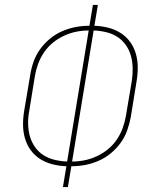

<svg xmlns="http://www.w3.org/2000/svg" viewBox="-20 -755 640 775"><path d="M234 0 248 -84Q219 -85 191.5 -92Q164 -99 141.5 -113.5Q119 -128 103.5 -149.5Q88 -171 80.5 -197.5Q73 -224 73 -252.5Q73 -281 78 -310L102 -452Q106 -479 115.5 -506Q125 -533 142 -556.5Q159 -580 182 -599Q205 -618 232 -629.5Q259 -641 286 -646Q313 -651 341 -651L355 -735H375L361 -651Q390 -650 417.5 -643Q445 -636 467.5 -621.5Q490 -607 505.5 -585.5Q521 -564 528.5 -537.5Q536 -511 536 -482.5Q536 -454 531 -425L508 -283Q503 -256 493.5 -229Q484 -202 467 -178.5Q450 -155 427 -136Q404 -117 377 -105.5Q350 -94 323 -89Q296 -84 268 -84L254 0ZM251 -103 338 -632Q313 -632 288 -627Q263 -622 239 -611Q215 -600 194 -583Q173 -566 158 -544Q143 -522 134 -497.5Q125 -473 121 -449L98 -307Q93 -281 93.5 -255Q94 -229 100.5 -205.5Q107 -182 121 -162Q135 -142 155 -129Q175 -116 200 -110Q225 -104 251 -103ZM271 -103Q296 -103 321 -108Q346 -113 370 -124Q394 -135 415 -152Q436 -169 451 -191Q466 -213 475 -237.5Q484 -262 488 -286L512 -428Q516 -454 515.5 -480Q515 -506 508.5 -529.5Q502 -553 488 -573Q474 -593 454 -606Q434 -619 409 -625Q384 -631 358 -632Z"/></svg>

Font: Iosevka Thin Extended Oblique
Style: Regular
Weight: 100
Width: 7
Italic angle: -9°
Monospace: yes
Designer: Belleve Invis
Foundry: Belleve Invis
Version: Version 32.5.0; ttfautohint (v1.8.4)